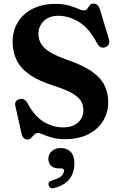

<svg xmlns="http://www.w3.org/2000/svg" viewBox="-20 -734 652 1034"><path d="M329.5 15.5Q290 15.5 261 7.2Q232 -1 213.2 -9.2Q194.5 -17.5 185 -17.5Q172 -17.5 164 -9Q156 -0.5 148.2 8.2Q140.5 17 128.5 17Q102.5 17 95.5 -16.5L62.5 -164Q56.5 -191.5 84 -200Q110.5 -208.5 128 -178.5Q166 -107.5 215.8 -77.8Q265.5 -48 320 -48Q371 -48 399.8 -73.8Q428.5 -99.5 429 -140Q429 -167 416.8 -188.8Q404.5 -210.5 371.2 -230.2Q338 -250 275 -270.5Q190 -297 140.5 -331.5Q91 -366 69.5 -410Q48 -454 48 -509Q48 -569 76.5 -615.2Q105 -661.5 156.8 -687.2Q208.5 -713 278.5 -713Q322 -713 351.5 -704.2Q381 -695.5 400.5 -686.8Q420 -678 433 -678Q444 -678 450.2 -687.2Q456.5 -696.5 463.2 -705.5Q470 -714.5 484 -714.5Q497.5 -714.5 506 -705.5Q514.5 -696.5 521.5 -673L566.5 -523Q571.5 -507 565.5 -495Q559.5 -483 545.5 -479Q518.5 -471.5 503.5 -500Q461.5 -580.5 406.5 -614.8Q351.5 -649 294.5 -649Q245 -649 216 -621.2Q187 -593.5 187 -550.5Q187 -508.5 219 -476.2Q251 -444 339.5 -412.5Q424.5 -384 473.2 -350Q522 -316 542.5 -274.5Q563 -233 563 -182Q562.5 -127.5 535.2 -82.8Q508 -38 455.8 -11.2Q403.5 15.5 329.5 15.5ZM296.5 173Q269 173 254.8 158.5Q240.5 144 240.5 121.5Q240.5 95.5 259.8 79.2Q279 63 307 63Q339 63 359.8 83.2Q380.5 103.5 380.5 145Q380.5 195.5 355 229.2Q329.5 263 274 278Q248 285 242 263.5Q237 244 261.5 237Q296.5 227.5 310.5 213.8Q324.5 200 324.5 185.5Q324.5 173 309.5 173Z"/></svg>

Font: Fraunces 9pt S050 SemiBold
Style: Regular
Weight: 600
Version: Version 1.000; ttfautohint (v1.8.3)